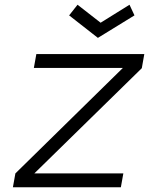

<svg xmlns="http://www.w3.org/2000/svg" viewBox="-20 -791 642 811"><path d="M272 -726 307.5 -771 405 -695 527 -771 548 -726 393.5 -631ZM490.5 0H34.5L45 -58.5L499 -504H123L133.5 -562.5H589.5L579 -503L125 -58.5H501Z"/></svg>

Font: Russisch Sans Light
Style: Italic
Weight: 300
Italic angle: -10°
Designer: Michael Sharanda (font) & Cristiano Sobral (main changes)
Foundry: Michael Sharanda
Version: Version 2.00;September 8, 2020;FontCreator 13.0.0.2681 64-bi